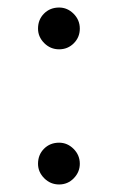

<svg xmlns="http://www.w3.org/2000/svg" viewBox="-20 -479 318 510"><path d="M81 -403Q81 -427 97 -443Q113 -459 137 -459Q159 -459 175.5 -442.5Q192 -426 192 -403Q192 -380 176 -364Q160 -348 137 -348Q114 -348 97.5 -364.5Q81 -381 81 -403ZM192 -44Q192 -22 176 -5.5Q160 11 137 11Q114 11 97.5 -5.5Q81 -22 81 -44Q81 -68 97 -84Q113 -100 137 -100Q159 -100 175.5 -83.5Q192 -67 192 -44Z"/></svg>

Font: STIX Math
Style: Regular
Weight: 400
Designer: MicroPress Inc., with final additions and corrections provided by Coen Hoffman, Elsevier (retired)
Version: Version 1.1.1